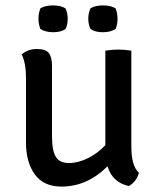

<svg xmlns="http://www.w3.org/2000/svg" viewBox="-20 -680 587 709"><path d="M76 -153V-390Q76 -448 60 -479Q83 -499 116 -499Q149 -499 160.5 -484Q172 -469 172 -437V-178Q172 -124 186 -101Q200 -78 234.5 -78Q269 -78 305 -96Q341 -114 369 -144V-493Q395 -497 417 -497Q439 -497 465 -493V-139Q465 -67 493 -42Q484 -9 456 7Q395 -6 377 -66Q302 9 207 9Q141 9 108.5 -36Q76 -81 76 -153ZM314 -649Q331 -660 360.5 -660Q390 -660 407 -649Q414 -630 414 -610Q414 -590 407 -573Q388 -561 359.5 -561Q331 -561 314 -573Q306 -591 306 -611Q306 -631 314 -649ZM129 -649Q146 -660 175.5 -660Q205 -660 222 -649Q230 -631 230 -610Q230 -589 222 -573Q205 -561 176.5 -561Q148 -561 129 -573Q122 -592 122 -611Q122 -630 129 -649Z"/></svg>

Font: Signika Negative
Style: Regular
Weight: 400
Designer: Anna Giedrys
Foundry: Anna Giedrys
Version: Version 1.001